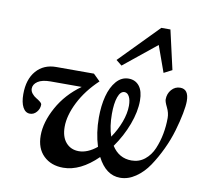

<svg xmlns="http://www.w3.org/2000/svg" viewBox="-79 -786 936 883"><g transform="rotate(10 389.0 -345.0)"><path d="M454.1 -498 427.2 -519.5 604.5 -700.7H647L688.5 -518.1L650.4 -498.5L606.4 -621.1ZM271 11.2Q214.4 11.2 179.2 -22.9Q144 -57.1 144 -117.2Q144 -179.2 182.6 -249.5Q221.2 -319.8 291 -369.6H146Q106.4 -369.6 86.2 -356Q65.9 -342.3 65.9 -322.3Q65.9 -310.1 74.7 -299.3Q83.5 -288.6 93.8 -282.7Q104 -276.9 112.8 -269.8Q121.6 -262.7 121.6 -256.8Q121.6 -237.3 108.6 -222.2Q95.7 -207 77.6 -207Q56.2 -207 44.2 -229.5Q32.2 -252 32.2 -290.5Q32.2 -359.9 66.9 -399.7Q101.6 -439.5 159.7 -439.5H335.9L367.2 -408.7Q309.1 -354 277.3 -291.3Q245.6 -228.5 245.6 -175.8Q245.6 -128.4 268.6 -102.3Q291.5 -76.2 328.6 -76.2Q369.6 -76.2 412.6 -111.3Q393.1 -173.3 393.1 -244.6Q393.1 -300.3 404.8 -345Q416.5 -389.6 440.4 -417.2Q464.4 -444.8 497.6 -444.8Q528.8 -444.8 547.4 -421.6Q565.9 -398.4 565.9 -353.5Q565.9 -302.2 543.5 -242.2Q521 -182.1 482.9 -128.4Q516.1 -76.2 574.7 -76.2Q609.9 -76.2 636.2 -97.2Q662.6 -118.2 677 -152.3Q691.4 -186.5 698.2 -223.1Q705.1 -259.8 705.1 -297.4Q705.1 -321.3 693.1 -345.5Q681.2 -369.6 681.2 -379.9Q681.2 -407.2 697.8 -426Q714.4 -444.8 738.3 -444.8Q778.3 -444.8 778.3 -388.7Q778.3 -366.7 771.2 -330.1Q764.2 -293.5 751 -248.3Q737.8 -203.1 716.3 -157.7Q694.8 -112.3 669.2 -74.2Q643.6 -36.1 608.9 -12.5Q574.2 11.2 536.6 11.2Q470.7 11.2 430.7 -66.9Q351.1 11.2 271 11.2ZM449.2 -271.5Q449.2 -212.9 464.4 -168Q489.7 -204.6 504.9 -245.6Q520 -286.6 520 -321.8Q520 -349.1 511.5 -364.7Q502.9 -380.4 489.3 -380.4Q470.2 -380.4 459.7 -350.8Q449.2 -321.3 449.2 -271.5Z"/></g></svg>

Font: Elstob SemiBold
Style: Italic
Weight: 600
Italic angle: -20°
Designer: Peter S. Baker
Version: Version 1.015